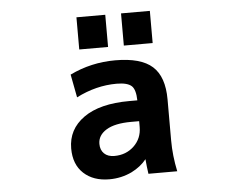

<svg xmlns="http://www.w3.org/2000/svg" viewBox="-53 -812 1106 888"><g transform="rotate(-5 500.0 -368.0)"><path d="M387.7 -155.3Q387.7 -127 404.8 -110.4Q421.9 -93.8 452.1 -93.8Q506.8 -93.8 543.5 -128.9Q580.1 -164.1 580.1 -216.8V-244.1H543Q466.8 -244.1 427.2 -219.7Q387.7 -195.3 387.7 -155.3ZM494.1 -534.2Q613.3 -534.2 666.5 -486.3Q719.7 -438.5 719.7 -333V-142.6Q719.7 -72.3 735.4 2H601.6Q596.7 -32.2 593.8 -66.4Q567.4 -33.2 524.4 -11.7Q475.6 11.7 419.9 11.7Q345.7 11.7 300.8 -29.8Q255.9 -71.3 255.9 -145.5Q255.9 -234.4 330.6 -287.6Q405.3 -340.8 543 -340.8H580.1Q579.1 -389.6 561.5 -407.2Q542 -425.8 491.2 -425.8Q395.5 -425.8 303.7 -378.9L283.2 -486.3Q381.8 -534.2 494.1 -534.2ZM333 -598.6V-748H466.8V-598.6ZM540 -598.6V-748H673.8V-598.6Z"/></g></svg>

Font: GenEi Gothic M Regular
Style: Bold
Weight: 700
Designer: o_tamon (Modified); [Source Han Sans]
Ryoko NISHIZUKA  (kana & ideographs); Paul D. Hunt (Latin, Greek & Cyrillic); Wenl
Version: Version 1.1a;Original Version 1.004